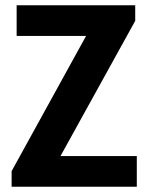

<svg xmlns="http://www.w3.org/2000/svg" viewBox="-20 -707 563 727"><path d="M24 0V-59L306 -571H43V-687H492V-628L209 -116H498V0Z"/></svg>

Font: Archivo Condensed
Style: Bold
Weight: 700
Width: 3
Designer: Hector Gatti
Foundry: Omnibus-Type
Version: Version 2.001